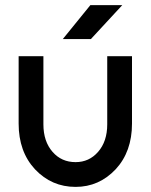

<svg xmlns="http://www.w3.org/2000/svg" viewBox="-20 -720 590 752"><path d="M226 -567H336L459 -700H334ZM53 -500V-236Q53 -126 117 -57Q182 12 276 12Q368 12 433 -57Q497 -126 497 -236V-500H400V-233Q400 -166 364 -125Q329 -85 276 -85Q221 -85 186 -125Q150 -166 150 -233V-500Z"/></svg>

Font: Unageo
Style: Medium
Weight: 500
Designer: Richard Sepsi
Foundry: Richard Sepsi
Version: Version 2.000